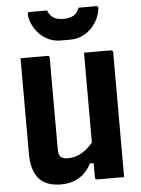

<svg xmlns="http://www.w3.org/2000/svg" viewBox="-62 -997 774 1055"><g transform="rotate(-5 325.0 -469.5)"><path d="M580 0Q555 0 530.5 0Q506 0 481 0Q456 0 431 0Q429 0 427 -0.5Q425 -1 424 -2Q423 -3 422 -4Q421 -5 420.5 -7Q420 -9 420 -11Q420 -97 420 -183Q420 -269 420 -355.5Q420 -442 420 -528Q420 -614 420 -700Q445 -700 469.5 -700Q494 -700 519 -700Q544 -700 569 -700Q572 -700 574.5 -698.5Q577 -697 578.5 -694.5Q580 -692 580 -689Q580 -617 580 -544.5Q580 -472 580 -399.5Q580 -327 580 -254.5Q580 -182 580 -110Q580 -80 580 -52Q580 -24 580 0ZM232 10Q189 10 158.5 -2Q128 -14 108.5 -37.5Q89 -61 79.5 -95Q70 -129 70 -174Q70 -240 70 -310Q70 -380 70 -453.5Q70 -527 70 -600Q70 -625 70 -650Q70 -675 70 -700Q108 -700 145 -700Q182 -700 219 -700Q223 -700 225 -698.5Q227 -697 228.5 -695Q230 -693 230 -689Q230 -606 230 -519Q230 -432 230 -346.5Q230 -261 230 -184Q230 -154 241.5 -142Q253 -130 283 -130Q313 -130 340 -141.5Q367 -153 392.5 -176Q418 -199 442 -233V-91H400Q382 -58 358 -35.5Q334 -13 302.5 -1.5Q271 10 232 10ZM412 -949Q435 -949 458.5 -949Q482 -949 505 -949Q515 -949 518 -945.5Q521 -942 519 -930Q514 -892 491.5 -857Q469 -822 433 -800Q397 -778 352 -778H298Q253 -778 217 -800Q181 -822 158.5 -857Q136 -892 131 -930Q130 -942 132.5 -945.5Q135 -949 145 -949Q168 -949 191.5 -949Q215 -949 238 -949Q250 -919 270.5 -907Q291 -895 325 -895Q359 -895 379.5 -907Q400 -919 412 -949Z"/></g></svg>

Font: Recursive ExtraBold
Style: Regular
Weight: 800
Version: Version 1.085